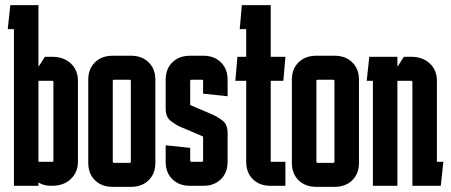

<svg xmlns="http://www.w3.org/2000/svg" viewBox="-20 -720 1748 744"><path d="M34 0V-607H10L20 -700H129V-461L154 -500H181Q227 -500 254.5 -474Q282 -448 282 -407V-93Q282 -53 254.5 -26.5Q227 0 181 0H177Q150 0 129 -13V0ZM182 -407H129V-93H182Q187 -93 187 -98V-402Q187 -407 182 -407Z M487 -406Q487 -411 482 -411H422Q417 -411 417 -406V-94Q417 -89 422 -89H482Q487 -89 487 -93ZM322 -89V-411Q322 -453 348 -478.5Q374 -504 416 -504H488Q530 -504 556 -478.5Q582 -453 582 -411V-89Q582 -47 556 -21.5Q530 4 488 4H416Q374 4 348 -21.5Q322 -47 322 -89Z M622 -157 717 -147V-98Q717 -93 722 -93H762Q767 -93 767 -98V-191L678 -229Q662 -236 642 -251Q622 -266 622 -300V-411Q622 -453 648 -478.5Q674 -504 716 -504H768Q810 -504 836 -478.5Q862 -453 862 -411V-347L767 -357V-406Q767 -411 762 -411H722Q717 -411 717 -406V-313L806 -275Q822 -268 842 -253Q862 -238 862 -204V-93Q862 -51 836 -25.5Q810 0 768 0H716Q674 0 648 -25.5Q622 -51 622 -93Z M1086 -93V0H1028Q986 0 960 -25.5Q934 -51 934 -93V-407H892L900 -500H934V-607H909L917 -700H1029V-500H1086L1078 -407H1029V-93Z M1276 -406Q1276 -411 1271 -411H1211Q1206 -411 1206 -406V-94Q1206 -89 1211 -89H1271Q1276 -89 1276 -93ZM1111 -89V-411Q1111 -453 1137 -478.5Q1163 -504 1205 -504H1277Q1319 -504 1345 -478.5Q1371 -453 1371 -411V-89Q1371 -47 1345 -21.5Q1319 4 1277 4H1205Q1163 4 1137 -21.5Q1111 -47 1111 -89Z M1425 0V-407H1401L1411 -500H1520V-461L1545 -500H1572Q1618 -500 1645.5 -474Q1673 -448 1673 -407V-93H1698L1688 0H1578V-402Q1578 -407 1573 -407H1520V0Z"/></svg>

Font: Karantina
Style: Regular
Weight: 400
Designer: Rony Koch
Foundry: Rony Koch
Version: Version 1.000; ttfautohint (v1.8.3)